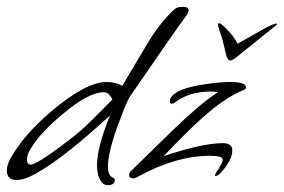

<svg xmlns="http://www.w3.org/2000/svg" viewBox="-25 -528 831 562"><path d="M290 14Q278 14 270 2Q259 -15 259 -44Q259 -97 297 -190Q140 -46 60 -10Q39 -1 24 -1Q-5 -1 -5 -29Q-5 -44 5 -63Q42 -131 124 -201Q226 -288 287 -288Q313 -288 333 -277L402 -393Q426 -434 448 -460.5Q470 -487 486 -501Q493 -508 511 -508Q527 -508 527 -498Q527 -490 518 -479Q493 -446 353 -242Q345 -226 336.5 -204.5Q328 -183 318 -156Q291 -80 291 -41Q291 -14 305 -8Q311 -7 311 -1Q311 14 290 14ZM65 -46Q67 -46 70 -47.5Q73 -49 77 -50Q94 -58 121.5 -77Q149 -96 186 -125Q212 -145 241 -173.5Q270 -202 304 -237Q294 -258 279 -258Q235 -258 162 -197Q95 -142 67 -96Q54 -77 54 -62Q54 -46 65 -46ZM365 -6Q353 -6 353 -16Q353 -23 360 -29L480 -146Q519 -184 552 -212Q585 -240 613 -258Q608 -259 602.5 -259.5Q597 -260 592 -260Q527 -260 484 -226Q478 -224 478 -224Q472 -224 472 -232Q472 -244 489 -256Q515 -273 579 -282Q621 -288 649 -288Q695 -288 695 -272Q695 -267 687 -264Q660 -253 629.5 -232.5Q599 -212 565 -181Q549 -167 521.5 -140Q494 -113 454 -71Q511 -90 554 -99.5Q597 -109 627 -109Q655 -109 655 -88Q655 -58 619 -20Q612 -13 606 -13Q604 -13 604 -15Q604 -17 609 -25Q627 -51 627 -61Q627 -72 589 -72Q490 -72 377 -10Q373 -6 365 -6ZM783 -459Q786 -459 786 -457Q786 -456 773.5 -446Q761 -436 743.5 -422Q726 -408 708.5 -394Q691 -380 680 -371Q657 -351 649 -351Q640 -351 636 -371Q632 -389 627.5 -406.5Q623 -424 618 -437Q613 -452 613 -456Q613 -460 616 -460Q620 -460 627 -454Q635 -447 648.5 -432Q662 -417 670 -400Q696 -414 725 -431Q754 -448 773 -456Q779 -459 783 -459Z"/></svg>

Font: Whisper
Style: Regular
Weight: 400
Designer: Robert E. Leuschke
Foundry: Robert E. Leuschke
Version: Version 1.010; ttfautohint (v1.8.4.7-5d5b)